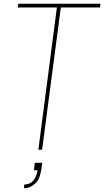

<svg xmlns="http://www.w3.org/2000/svg" viewBox="-20 -800 557 1026"><path d="M205 0H185L284 -760H75L78 -780H517L514 -760H305ZM108 206 110 186Q122 186 136 181Q150 176 162 160Q174 144 181 110H161L166 70H206Q201 113 193 139.5Q185 166 167 182Q140 206 108 206Z"/></svg>

Font: Tanohe Sans Thin
Style: Italic
Weight: 100
Designer: Village Type and Design LLC & Cristiano Sobral
Foundry: Cooper Hewitt Smithsonian Design Museum
Version: Version 1.00;September 29, 2021;FontCreator 13.0.0.2655 64-b